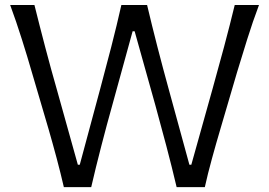

<svg xmlns="http://www.w3.org/2000/svg" viewBox="-20 -764 1097 784"><path d="M240.7 0Q228 -55.2 211.2 -118.4Q194.3 -181.6 178.7 -235.4L110.4 -467.8Q92.8 -529.3 69.3 -603.5Q45.9 -677.7 21.5 -743.7H120.6Q141.1 -661.1 165 -570.1Q189 -479 212.4 -397.5L297.9 -91.3H305.7L389.2 -401.4Q410.6 -480.5 434.1 -571.8Q457.5 -663.1 475.6 -743.7H580.6Q600.1 -661.1 623 -572Q646 -482.9 668.9 -399.9L753.4 -91.3H761.2L848.1 -401.9Q870.6 -481.9 894.8 -572.3Q918.9 -662.6 938.5 -743.7H1037.6Q1012.2 -676.3 989.5 -603.8Q966.8 -531.2 948.2 -469.7L879.4 -235.4Q862.8 -179.7 845.5 -116.5Q828.1 -53.2 816.4 0H701.2Q682.6 -79.1 659.2 -168Q635.7 -256.8 614.3 -334.5L529.8 -636.2H521.5L438.5 -334.5Q416.5 -256.3 393.6 -167.5Q370.6 -78.6 352.5 0Z"/></svg>

Font: Pinar-DS3-FD Regular
Style: Regular
Weight: 400
Designer: Amin Abedi
Version: Version 3.000